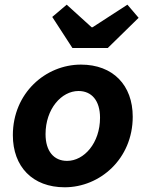

<svg xmlns="http://www.w3.org/2000/svg" viewBox="-20 -782 640 814"><path d="M254.3 12C403.8 12 542.7 -108.5 542.7 -287.2C542.7 -420.4 459.5 -508.1 323.1 -508.1C173.4 -508.1 34.5 -387.6 34.5 -208.9C34.5 -75.7 117.7 12 254.3 12ZM264.4 -99.9C208.4 -99.9 173.1 -140.9 173.1 -213.2C173.1 -320.5 240.8 -396.2 312.8 -396.2C368.8 -396.2 404.1 -355.2 404.1 -282.9C404.1 -175.6 336.4 -99.9 264.4 -99.9ZM286.9 -578.6H437L567.7 -706.5L520.2 -762.2L372.4 -666.4H368.4L262.8 -762.2L201.5 -710.2L286.9 -578.6Z"/></svg>

Font: Source Code Variable
Style: Italic
Weight: 400
Italic angle: -11°
Monospace: yes
Designer: Paul D. Hunt, Teo Tuominen
Foundry: Adobe Systems Incorporated
Version: Version 1.005;PS 1.0;hotconv 16.6.54;makeotf.lib2.5.65590